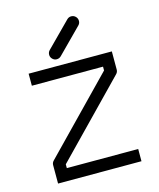

<svg xmlns="http://www.w3.org/2000/svg" viewBox="-114 -892 768 925"><g transform="rotate(-15 270.0 -430.0)"><path d="M475 -506Q475 -494 466 -485L120 -129V-110H476V-49H60V-141Q60 -153 69 -162L415 -518V-537H60V-597H475ZM179 -659Q179 -672 188 -681L308 -802Q317 -811 329 -811Q342 -811 351 -802Q360 -793 360 -780Q360 -768 351 -759L231 -638Q222 -629 209 -629Q197 -629 188 -638Q179 -647 179 -659Z"/></g></svg>

Font: 3270 Nerd Font
Style: Regular
Weight: 400
Monospace: yes
Version: Version 3.0.1;Nerd Fonts 3.3.0